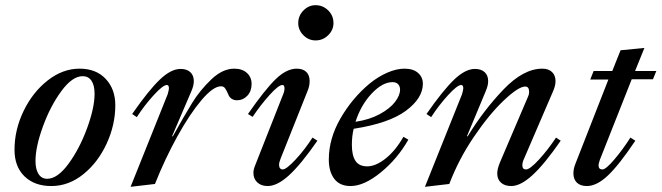

<svg xmlns="http://www.w3.org/2000/svg" viewBox="-20 -710 2553 741"><path d="M36 -132Q36 -209 71 -281.5Q106 -354 164 -399.5Q222 -445 287 -445Q351 -445 388 -405.5Q425 -366 425 -304Q425 -228 391.5 -155.5Q358 -83 301.5 -37.5Q245 8 178 8Q113 8 74.5 -29.5Q36 -67 36 -132ZM345 -348Q345 -381 333 -398.5Q321 -416 299 -416Q259 -416 216.5 -358Q174 -300 145.5 -221.5Q117 -143 117 -89Q117 -56 129 -38Q141 -20 162 -20Q202 -20 244.5 -78Q287 -136 316 -215Q345 -294 345 -348Z M627 -346Q632 -363 632 -369Q632 -382 624 -382Q609 -382 573 -342.5Q537 -303 508 -258L490 -270Q554 -362 597 -403Q640 -444 677 -444Q701 -444 714.5 -431.5Q728 -419 728 -397Q728 -380 719 -359L644 -184H647Q692 -265 722 -313.5Q752 -362 795.5 -403.5Q839 -445 884 -445Q915 -445 933 -428.5Q951 -412 951 -386Q951 -358 934.5 -340.5Q918 -323 895 -323Q882 -323 873 -329.5Q864 -336 861 -346Q854 -362 848.5 -369.5Q843 -377 833 -377Q803 -377 758 -324Q713 -271 665 -184.5Q617 -98 578 0L484 11Z M958 -43Q958 -55 964 -70L1072 -344Q1078 -357 1078 -369Q1078 -382 1070 -382Q1055 -382 1020 -343Q985 -304 955 -259L937 -270Q1003 -365 1044.5 -405Q1086 -445 1125 -445Q1149 -445 1162 -432.5Q1175 -420 1175 -397Q1175 -378 1167 -359L1063 -98Q1057 -83 1057 -74Q1057 -65 1061 -60.5Q1065 -56 1071 -56Q1085 -56 1120.5 -94Q1156 -132 1186 -179L1205 -167Q1141 -75 1095.5 -33.5Q1050 8 1013 8Q988 8 973 -6Q958 -20 958 -43ZM1131 -621Q1131 -649 1151 -669.5Q1171 -690 1198 -690Q1226 -690 1246.5 -670Q1267 -650 1267 -621Q1267 -594 1246.5 -574Q1226 -554 1198 -554Q1171 -554 1151 -574Q1131 -594 1131 -621Z M1345 -213Q1338 -185 1338 -151Q1338 -110 1352 -89Q1366 -68 1397 -68Q1430 -68 1468 -98Q1506 -128 1537 -182L1556 -171Q1514 -97 1449.5 -44.5Q1385 8 1333 8Q1291 8 1270 -20Q1249 -48 1249 -94Q1249 -175 1294 -253Q1339 -331 1406 -387Q1439 -414 1474.5 -429.5Q1510 -445 1541 -445Q1575 -445 1593.5 -428.5Q1612 -412 1612 -387Q1612 -331 1546.5 -282.5Q1481 -234 1345 -213ZM1352 -240Q1406 -248 1445.5 -269.5Q1485 -291 1504.5 -316.5Q1524 -342 1524 -364Q1524 -377 1516.5 -385Q1509 -393 1495 -393Q1456 -393 1414.5 -349Q1373 -305 1352 -240Z M1763 -346Q1768 -363 1768 -369Q1768 -382 1760 -382Q1745 -382 1709 -342.5Q1673 -303 1644 -258L1626 -270Q1690 -362 1733 -403Q1776 -444 1813 -444Q1837 -444 1850.5 -431.5Q1864 -419 1864 -397Q1864 -380 1855 -359L1782 -184H1785Q1846 -284 1923 -364.5Q2000 -445 2073 -445Q2097 -445 2110.5 -432Q2124 -419 2124 -397Q2124 -380 2115 -359L2001 -94Q1996 -83 1996 -72Q1996 -56 2010 -56Q2025 -56 2059.5 -93.5Q2094 -131 2126 -179L2144 -167Q2081 -76 2035 -34Q1989 8 1953 8Q1928 8 1913.5 -5Q1899 -18 1899 -41Q1899 -57 1909 -82L2017 -335Q2022 -345 2022 -356Q2022 -376 2007 -376Q1981 -376 1924.5 -322.5Q1868 -269 1809 -182Q1750 -95 1714 0L1620 11Z M2193 -41Q2193 -58 2200 -76L2328 -403H2258L2271 -436H2343L2375 -516L2467 -525L2431 -436H2513L2500 -404H2418L2295 -93Q2290 -78 2290 -72Q2290 -56 2305 -56Q2318 -56 2350.5 -94Q2383 -132 2413 -179L2432 -167Q2369 -73 2326 -32.5Q2283 8 2245 8Q2220 8 2206.5 -5Q2193 -18 2193 -41Z"/></svg>

Font: Ibarra Real Nova
Style: Italic
Weight: 400
Italic angle: -22°
Designer: Jose Maria Ribagorda & Octavio Pardo
Foundry: Octavio Pardo
Version: Version 1.014